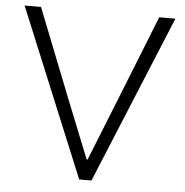

<svg xmlns="http://www.w3.org/2000/svg" viewBox="-52 -770 790 820"><g transform="rotate(5 343.5 -360.0)"><path d="M20.5 -719.7H90.8L247.1 -324.2L341.8 -87.9H345.7L440.4 -324.2L597.7 -719.7H667L370.1 0H317.4Z"/></g></svg>

Font: Reddit Sans Chocolate Light
Style: Regular
Weight: 300
Designer: Stephen Hutchings
Foundry: Reddit
Version: Version 1.013